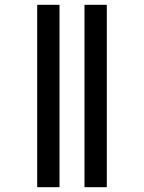

<svg xmlns="http://www.w3.org/2000/svg" viewBox="-20 -780 599 800"><path d="M332 0H425V-760H332ZM135 0H228V-760H135Z"/></svg>

Font: Noto Serif Display
Style: Bold
Weight: 700
Designer: Monotype Design Team
Foundry: Monotype Imaging Inc.
Version: Version 2.009